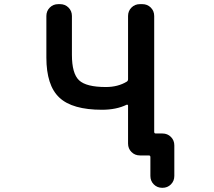

<svg xmlns="http://www.w3.org/2000/svg" viewBox="-20 -774 1040 932"><path d="M767.6 137.7Q743.2 137.7 726.6 121.1Q710 104.5 710 80.1V-11.7Q710 -19.5 702.1 -19.5H659.2Q634.8 -19.5 618.2 -36.1Q601.6 -52.7 601.6 -77.1V-261.7Q601.6 -263.7 599.6 -265.1Q597.7 -266.6 594.7 -265.6Q544.9 -241.2 474.6 -241.2Q403.3 -241.2 351.6 -255.9Q299.8 -270.5 268.1 -300.3Q236.3 -330.1 220.7 -378.9Q205.1 -427.7 205.1 -494.1V-696.3Q205.1 -720.7 221.7 -737.3Q238.3 -753.9 262.7 -753.9H271.5Q295.9 -753.9 312.5 -737.3Q329.1 -720.7 329.1 -696.3V-507.8Q329.1 -417 363.8 -384.3Q398.4 -351.6 494.1 -351.6Q552.7 -351.6 595.7 -377.9Q601.6 -381.8 601.6 -389.6V-696.3Q601.6 -720.7 618.2 -737.3Q634.8 -753.9 659.2 -753.9H670.9Q695.3 -753.9 711.9 -737.3Q728.5 -720.7 728.5 -696.3V-133.8Q728.5 -126 736.3 -126H768.6Q793 -126 809.6 -109.4Q826.2 -92.8 826.2 -68.4V80.1Q826.2 104.5 809.6 121.1Q793 137.7 768.6 137.7Z"/></svg>

Font: Rounded Mgen+ 2m medium
Style: Regular
Weight: 500
Designer: [Source Han Sans]
Ryoko NISHIZUKA  (kana & ideographs); Paul D. Hunt (Latin, Greek & Cyrillic); Wenlong ZHANG  (bopomofo
Version: Version 1.059.20150602